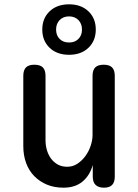

<svg xmlns="http://www.w3.org/2000/svg" viewBox="-20 -860 640 890"><path d="M409 -234V-508Q409 -535 421.5 -547.5Q434 -560 461 -560Q487 -560 499.5 -547.5Q512 -535 512 -508V-41Q512 -15 499.5 -2.5Q487 10 462 10Q437 10 423.5 -2.5Q410 -15 410 -41V-95Q396 -46 362 -18Q328 10 274 10Q232 10 198 -4Q164 -18 139 -43.5Q114 -69 101 -104.5Q88 -140 88 -183V-508Q88 -535 100.5 -547.5Q113 -560 139 -560Q166 -560 178.5 -547.5Q191 -535 191 -508V-210Q191 -186 197.5 -164Q204 -142 216.5 -125Q229 -108 247.5 -97.5Q266 -87 292 -87Q318 -87 339.5 -101.5Q361 -116 376.5 -137.5Q392 -159 400.5 -185Q409 -211 409 -234ZM300 -606Q244 -606 210 -638.5Q176 -671 176 -723Q176 -775 210 -807.5Q244 -840 300 -840Q356 -840 390 -807.5Q424 -775 424 -723Q424 -671 390 -638.5Q356 -606 300 -606ZM300 -663Q327 -663 343.5 -679.5Q360 -696 360 -723Q360 -750 343.5 -767Q327 -784 300 -784Q273 -784 256.5 -767Q240 -750 240 -723Q240 -696 256.5 -679.5Q273 -663 300 -663Z"/></svg>

Font: Maple Mono Medium
Style: Regular
Weight: 500
Monospace: yes
Designer: subframe7536
Version: Version 7.000